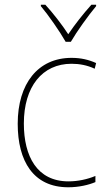

<svg xmlns="http://www.w3.org/2000/svg" viewBox="-20 -783 454 813"><path d="M258 -606H280C305 -649 352 -715 387 -757V-763H367C331 -723 296 -678 269 -638C243 -678 205 -727 172 -763H153V-757C185 -719 233 -650 258 -606ZM269 10C314 10 356 0 384 -12V-38C351 -24 310 -15 270 -15C137 -15 81 -121 81 -260C81 -416 159 -513 283 -513C316 -513 349 -507 381 -492L387 -516C356 -530 323 -538 283 -538C141 -538 55 -429 55 -259C55 -101 121 10 269 10Z"/></svg>

Font: Noto Sans Gujarati UI SemiCondensed Thin
Style: Regular
Weight: 100
Width: 4
Designer: Jelle Bosma - Monotype Design Team, Universal Thirst
Foundry: Monotype Imaging Inc.
Version: Version 2.106